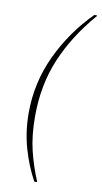

<svg xmlns="http://www.w3.org/2000/svg" viewBox="-98 -784 518 979"><g transform="rotate(10 161.0 -295.0)"><path d="M154 150Q114 77 89.5 -9Q65 -95 65 -191Q65 -348 131.5 -489Q198 -630 308 -740H322V-737Q214 -612 157 -477Q100 -342 100 -179Q100 -80 118.5 -3.5Q137 73 168 147V150Z"/></g></svg>

Font: Spectral ExtraLight
Style: Italic
Weight: 275
Italic angle: -10°
Designer: Jean-Baptiste Levee
Foundry: Production Type
Version: Version 2.001